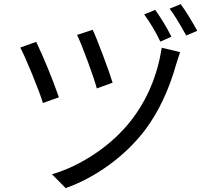

<svg xmlns="http://www.w3.org/2000/svg" viewBox="-20 -874 1040 950"><path d="M361.3 -701.2 438.5 -726.6Q455.1 -692.4 489.7 -600.1Q524.4 -507.8 537.1 -464.8L459 -436.5Q447.3 -480.5 413.6 -571.8Q379.9 -663.1 361.3 -701.2ZM780.3 -637.7 871.1 -616.2Q869.1 -610.4 852.5 -558.6Q797.9 -364.3 698.2 -231.4Q623 -132.8 518.6 -57.1Q414.1 18.6 304.7 56.6L237.3 -11.7Q346.7 -43.9 451.2 -114.3Q555.7 -184.6 628.9 -278.3Q748 -431.6 780.3 -637.7ZM80.1 -638.7 159.2 -667Q219.7 -539.1 271.5 -392.6L192.4 -364.3Q178.7 -410.2 138.7 -507.8Q98.6 -605.5 80.1 -638.7ZM693.4 -802.7 748 -825.2Q792 -763.7 828.1 -692.4L773.4 -668Q740.2 -738.3 693.4 -802.7ZM819.3 -831.1 874 -853.5Q906.2 -810.5 956.1 -721.7L901.4 -698.2Q848.6 -793.9 819.3 -831.1Z"/></svg>

Font: Gen Shin Gothic Monospace Regular
Style: Regular
Weight: 400
Designer: [Source Han Sans]
Ryoko NISHIZUKA  (kana & ideographs); Paul D. Hunt (Latin, Greek & Cyrillic); Wenlong ZHANG  (bopomofo
Version: Version 1.002.20150607